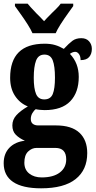

<svg xmlns="http://www.w3.org/2000/svg" viewBox="-27 -786 518 1041"><path d="M-7 99Q-7 47 24 15Q55 -17 108 -23Q78 -36 59 -55Q40 -74 40 -106Q40 -137 61.5 -161Q83 -185 124 -209Q81 -226 54.5 -266Q28 -306 28 -364Q28 -549 215 -549Q247 -549 271 -542Q295 -535 319 -521Q347 -551 366 -565Q385 -579 414 -579Q441 -579 456 -562Q471 -545 471 -521Q471 -494 456.5 -477Q442 -460 410 -460Q410 -481 401 -493Q392 -505 381 -505Q367 -505 352 -494Q400 -444 400 -369Q400 -285 354 -237Q308 -189 215 -189Q204 -189 189 -190.5Q174 -192 167 -194Q157 -187 148.5 -172.5Q140 -158 140 -141Q140 -123 151 -114.5Q162 -106 180 -106H276Q361 -106 403.5 -66.5Q446 -27 446 44Q446 135 383 185Q320 235 196 235Q95 235 44 200.5Q-7 166 -7 99ZM271 -365Q271 -427 259 -458.5Q247 -490 214 -490Q181 -490 168.5 -457.5Q156 -425 156 -364Q156 -306 168.5 -276.5Q181 -247 213 -247Q247 -247 259 -276Q271 -305 271 -365ZM332 78Q332 16 273 16H171Q146 16 125.5 35.5Q105 55 105 96Q105 134 131.5 155Q158 176 199 176Q262 176 297 149.5Q332 123 332 78ZM77 -721 54 -753V-766H123Q131 -755 172 -712Q189 -696 212 -671Q219 -680 256 -717Q261 -722 277.5 -738Q294 -754 302 -766H370V-753L347 -721Q290 -642 275 -606H149Q134 -642 77 -721Z"/></svg>

Font: Noto Serif CondExtraBold
Style: Regular
Weight: 800
Width: 3
Designer: Monotype Design Team
Foundry: Monotype Imaging Inc.
Version: Version 1.001